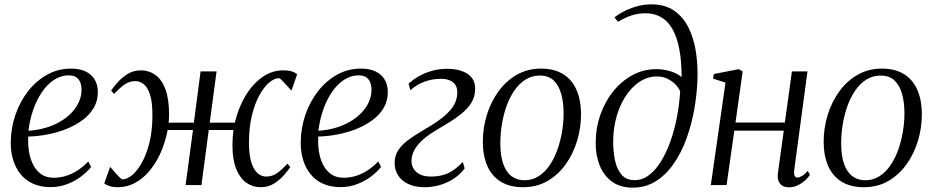

<svg xmlns="http://www.w3.org/2000/svg" viewBox="-20 -851 4294 883"><path d="M399 -83.5Q383 -62.5 355 -40.8Q327 -19 290.5 -4.8Q254 9.5 213 9.5Q166.5 9.5 131.8 -6.2Q97 -22 74.2 -50.5Q51.5 -79 40.2 -116.2Q29 -153.5 29.5 -196.5Q30 -262.5 51 -323.2Q72 -384 109.2 -431.8Q146.5 -479.5 196.8 -507.5Q247 -535.5 306.5 -535.5Q347 -535.5 374.5 -522Q402 -508.5 416 -484.2Q430 -460 430 -428Q430 -387.5 411.2 -355.2Q392.5 -323 359.8 -298.8Q327 -274.5 285.8 -258Q244.5 -241.5 199.2 -232.8Q154 -224 110 -223Q108 -189.5 113 -156Q118 -122.5 131.8 -94.8Q145.5 -67 169 -50.2Q192.5 -33.5 227 -33.5Q255.5 -33.5 282.8 -41.8Q310 -50 336 -66.8Q362 -83.5 386 -108.5ZM296 -504.5Q260 -504.5 228.5 -483.8Q197 -463 172.5 -426.8Q148 -390.5 132.2 -344.8Q116.5 -299 111 -249.5Q154 -252.5 191.5 -263.8Q229 -275 259 -293Q289 -311 310.5 -334Q332 -357 343.5 -383.5Q355 -410 355 -438Q355 -469.5 340.5 -487Q326 -504.5 296 -504.5Z M523 10Q500 10 484.8 5.2Q469.5 0.5 459.5 -7.5L486.5 -83.5Q488 -82 495.8 -73Q503.5 -64 513.2 -53.2Q523 -42.5 531.2 -34.2Q539.5 -26 542.5 -26Q564.5 -26 588.5 -46.2Q612.5 -66.5 633.5 -104.8Q654.5 -143 667.8 -197.5Q681 -252 681 -320.5Q681 -383 669.5 -417Q658 -451 640.2 -464.5Q622.5 -478 603.5 -478Q573.5 -478 551 -461.2Q528.5 -444.5 504.5 -419L491 -434.5Q501 -449.5 520 -471.2Q539 -493 566 -510.2Q593 -527.5 627.5 -527.5Q665 -527.5 694.5 -506.5Q724 -485.5 740.8 -440.5Q757.5 -395.5 757.5 -324Q757.5 -314.5 757 -305Q756.5 -295.5 755.5 -287H871.5L902.5 -522.5H976L944.5 -287H1060Q1076 -354.5 1108.2 -409Q1140.5 -463.5 1185.2 -495.5Q1230 -527.5 1282.5 -527.5Q1305 -527.5 1320.5 -523Q1336 -518.5 1346.5 -509.5L1320.5 -434Q1318.5 -436 1310.8 -444.8Q1303 -453.5 1293 -464.2Q1283 -475 1275 -483.2Q1267 -491.5 1264 -491.5Q1241.5 -491.5 1217.2 -470.8Q1193 -450 1172 -411.2Q1151 -372.5 1138 -318Q1125 -263.5 1125 -195.5Q1125 -138 1136 -103.8Q1147 -69.5 1165 -54.2Q1183 -39 1203.5 -39Q1231 -39 1252.8 -53.8Q1274.5 -68.5 1302 -98.5L1315 -82.5Q1306 -69 1287.2 -47Q1268.5 -25 1241.2 -7.5Q1214 10 1178.5 10Q1142 10 1112.8 -10.8Q1083.5 -31.5 1066.2 -74.2Q1049 -117 1049 -183Q1049 -198.5 1050 -215Q1051 -231.5 1053.5 -253H940L906.5 0H833.5L867.5 -253H751Q740 -196 718.5 -148Q697 -100 667 -64.5Q637 -29 600.2 -9.5Q563.5 10 523 10Z M1732.5 -83.5Q1716.5 -62.5 1688.5 -40.8Q1660.5 -19 1624 -4.8Q1587.5 9.5 1546.5 9.5Q1500 9.5 1465.2 -6.2Q1430.5 -22 1407.8 -50.5Q1385 -79 1373.8 -116.2Q1362.5 -153.5 1363 -196.5Q1363.5 -262.5 1384.5 -323.2Q1405.5 -384 1442.8 -431.8Q1480 -479.5 1530.2 -507.5Q1580.5 -535.5 1640 -535.5Q1680.5 -535.5 1708 -522Q1735.5 -508.5 1749.5 -484.2Q1763.5 -460 1763.5 -428Q1763.5 -387.5 1744.8 -355.2Q1726 -323 1693.2 -298.8Q1660.5 -274.5 1619.2 -258Q1578 -241.5 1532.8 -232.8Q1487.5 -224 1443.5 -223Q1441.5 -189.5 1446.5 -156Q1451.5 -122.5 1465.2 -94.8Q1479 -67 1502.5 -50.2Q1526 -33.5 1560.5 -33.5Q1589 -33.5 1616.2 -41.8Q1643.5 -50 1669.5 -66.8Q1695.5 -83.5 1719.5 -108.5ZM1629.5 -504.5Q1593.5 -504.5 1562 -483.8Q1530.5 -463 1506 -426.8Q1481.5 -390.5 1465.8 -344.8Q1450 -299 1444.5 -249.5Q1487.5 -252.5 1525 -263.8Q1562.5 -275 1592.5 -293Q1622.5 -311 1644 -334Q1665.5 -357 1677 -383.5Q1688.5 -410 1688.5 -438Q1688.5 -469.5 1674 -487Q1659.5 -504.5 1629.5 -504.5Z M1933.5 10Q1888.5 10 1857 -5Q1825.5 -20 1809.8 -46Q1794 -72 1795 -105Q1796 -136 1811.2 -159.5Q1826.5 -183 1851 -202.2Q1875.5 -221.5 1905.8 -239.5Q1936 -257.5 1967.5 -277Q2024.5 -312.5 2053 -346.8Q2081.5 -381 2083 -422Q2084 -444.5 2075 -459.2Q2066 -474 2049 -481.2Q2032 -488.5 2008 -488.5Q1966.5 -488.5 1930.5 -474.8Q1894.5 -461 1867.5 -436L1859 -466Q1878 -483.5 1904.2 -499Q1930.5 -514.5 1964 -524.5Q1997.5 -534.5 2037.5 -534.5Q2096.5 -534.5 2132 -510Q2167.5 -485.5 2165 -438Q2164 -403.5 2146.8 -376.8Q2129.5 -350 2102.2 -328Q2075 -306 2042.8 -286.5Q2010.5 -267 1978.5 -247.5Q1950 -230.5 1926.2 -209.8Q1902.5 -189 1888 -165Q1873.5 -141 1872.5 -114Q1871.5 -94 1881 -76.8Q1890.5 -59.5 1911 -49.2Q1931.5 -39 1962 -39Q2007.5 -39 2040.8 -54.5Q2074 -70 2108.5 -106L2117 -76.5Q2092 -44 2060.5 -25.2Q2029 -6.5 1996.2 1.8Q1963.5 10 1933.5 10Z M2468 -535.5Q2528.5 -535.5 2569.2 -510.5Q2610 -485.5 2631 -438.5Q2652 -391.5 2652 -324Q2652 -262.5 2634 -203Q2616 -143.5 2581.5 -95.2Q2547 -47 2497.8 -18.5Q2448.5 10 2385.5 10Q2325 10 2283.8 -15Q2242.5 -40 2221.5 -87.2Q2200.5 -134.5 2200.5 -200Q2200.5 -262.5 2219 -322.5Q2237.5 -382.5 2272.5 -430.8Q2307.5 -479 2357 -507.2Q2406.5 -535.5 2468 -535.5ZM2462.5 -503.5Q2426 -503.5 2396.8 -485Q2367.5 -466.5 2345.5 -434.5Q2323.5 -402.5 2309.2 -362.2Q2295 -322 2288 -278Q2281 -234 2281 -192Q2281 -133.5 2294.8 -95.8Q2308.5 -58 2333.5 -40Q2358.5 -22 2391.5 -22Q2428 -22 2457 -40.5Q2486 -59 2507.5 -90.5Q2529 -122 2543.2 -162Q2557.5 -202 2564.8 -245.2Q2572 -288.5 2572 -329.5Q2572 -379 2561.2 -418.2Q2550.5 -457.5 2526.8 -480.5Q2503 -503.5 2462.5 -503.5Z M2889.5 12Q2833.5 12 2795.8 -14.8Q2758 -41.5 2738.8 -88Q2719.5 -134.5 2719.5 -192.5Q2719.5 -261 2740.8 -322.2Q2762 -383.5 2800.2 -431Q2838.5 -478.5 2889.2 -505.8Q2940 -533 2999 -533Q3031 -533 3062.5 -523.5Q3094 -514 3115 -496.5Q3114.5 -570.5 3104 -625.5Q3093.5 -680.5 3072.8 -717Q3052 -753.5 3021 -771.8Q2990 -790 2948 -790Q2915 -790 2884.2 -780Q2853.5 -770 2822 -750.5L2806 -771.5Q2830.5 -790 2858.8 -803.2Q2887 -816.5 2916.5 -823.8Q2946 -831 2975 -831Q3039.5 -831 3081.5 -801.2Q3123.5 -771.5 3147.8 -721.2Q3172 -671 3181 -609.2Q3190 -547.5 3187.5 -483.5Q3185 -416 3172.5 -346Q3160 -276 3136.5 -212Q3113 -148 3078 -97.5Q3043 -47 2996 -17.5Q2949 12 2889.5 12ZM2898.5 -22.5Q2934.5 -22.5 2965 -45.8Q2995.5 -69 3020.2 -109.2Q3045 -149.5 3063.5 -201.8Q3082 -254 3093.2 -312.8Q3104.5 -371.5 3108 -431Q3101.5 -447 3086.2 -462.8Q3071 -478.5 3049.2 -489Q3027.5 -499.5 3000 -499.5Q2968 -499.5 2938.8 -485Q2909.5 -470.5 2884.2 -443.2Q2859 -416 2840 -378.5Q2821 -341 2810.5 -295Q2800 -249 2800 -197Q2800 -154 2808.2 -114Q2816.5 -74 2838 -48.2Q2859.5 -22.5 2898.5 -22.5Z M3632.5 -68Q3630.5 -50 3634.8 -42.2Q3639 -34.5 3646 -34.5Q3655.5 -34.5 3667.8 -41.2Q3680 -48 3694.5 -65L3705 -47Q3697 -34.5 3682.5 -21.2Q3668 -8 3648.8 1.2Q3629.5 10.5 3607 10.5Q3591 10.5 3578.8 3.5Q3566.5 -3.5 3560.5 -18.8Q3554.5 -34 3558 -57.5L3584.5 -250H3357L3321.5 0H3249L3316.5 -471L3259 -489.5L3263 -510.5L3377.5 -533L3395.5 -522.5L3362.5 -287.5H3589.5L3622 -522.5H3693.5Z M4035.5 -535.5Q4096 -535.5 4136.8 -510.5Q4177.5 -485.5 4198.5 -438.5Q4219.5 -391.5 4219.5 -324Q4219.5 -262.5 4201.5 -203Q4183.5 -143.5 4149 -95.2Q4114.5 -47 4065.2 -18.5Q4016 10 3953 10Q3892.5 10 3851.2 -15Q3810 -40 3789 -87.2Q3768 -134.5 3768 -200Q3768 -262.5 3786.5 -322.5Q3805 -382.5 3840 -430.8Q3875 -479 3924.5 -507.2Q3974 -535.5 4035.5 -535.5ZM4030 -503.5Q3993.5 -503.5 3964.2 -485Q3935 -466.5 3913 -434.5Q3891 -402.5 3876.8 -362.2Q3862.5 -322 3855.5 -278Q3848.5 -234 3848.5 -192Q3848.5 -133.5 3862.2 -95.8Q3876 -58 3901 -40Q3926 -22 3959 -22Q3995.5 -22 4024.5 -40.5Q4053.5 -59 4075 -90.5Q4096.5 -122 4110.8 -162Q4125 -202 4132.2 -245.2Q4139.5 -288.5 4139.5 -329.5Q4139.5 -379 4128.8 -418.2Q4118 -457.5 4094.2 -480.5Q4070.5 -503.5 4030 -503.5Z"/></svg>

Font: Merriweather 96pt Light
Style: Italic
Weight: 300
Italic angle: -7.8°
Version: Version 2.101